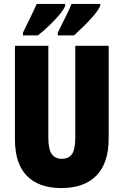

<svg xmlns="http://www.w3.org/2000/svg" viewBox="-20 -1013 628 977"><path d="M533 -308Q533 -184 471 -120Q409 -56 292 -56Q178 -56 117 -118Q56 -180 56 -304V-780H226V-312Q226 -254 243 -229.5Q260 -205 294 -205Q330 -205 346.5 -229Q363 -253 363 -313V-780H533ZM490 -983Q482 -964 459 -936.5Q436 -909 408 -881.5Q380 -854 357 -833H274V-847Q301 -901 319 -937.5Q337 -974 344 -993H490ZM312 -983Q303 -963 281 -936.5Q259 -910 230.5 -883Q202 -856 173 -833H97V-847Q124 -902 141.5 -938.5Q159 -975 167 -993H312Z"/></svg>

Font: Noto Sans Malayalam UI ExtraCondensed Black
Style: Regular
Weight: 900
Width: 2
Designer: Jelle Bosma - Monotype Design Team
Foundry: Monotype Imaging Inc.
Version: Version 2.104; ttfautohint (v1.8.4.7-5d5b)